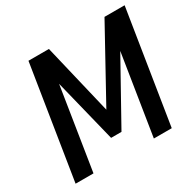

<svg xmlns="http://www.w3.org/2000/svg" viewBox="-153 -873 1058 1041"><g transform="rotate(-30 375.5 -352.5)"><path d="M35 0 147 -705H275L387 -235H364L623 -705H749L637 0H525L609 -530H620L391 -119H326L224 -531H231L147 0Z"/></g></svg>

Font: Nunito Sans 10pt Condensed
Style: Bold Italic
Weight: 700
Width: 3
Italic angle: -9°
Designer: Vernon Adams
Foundry: Vernon Adams
Version: Version 3.101;gftools[0.9.27]